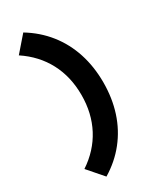

<svg xmlns="http://www.w3.org/2000/svg" viewBox="-233 -783 895 1080"><g transform="rotate(-30 215.0 -243.0)"><path d="M119 -711Q200 -662 256 -591.5Q312 -521 340.5 -433Q369 -345 369 -243Q369 -141 340.5 -53Q312 35 256 105.5Q200 176 119 225L33 126Q128 63 177.5 -31Q227 -125 227 -243Q227 -362 177.5 -455.5Q128 -549 33 -612Z"/></g></svg>

Font: Red Hat Text
Style: Bold
Weight: 700
Designer: Pentagram, MCKL
Foundry: MCKL
Version: Version 1.030